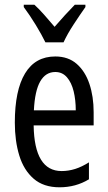

<svg xmlns="http://www.w3.org/2000/svg" viewBox="-20 -786 458 816"><path d="M215 -546Q270 -546 306 -514.5Q342 -483 360 -429.5Q378 -376 378 -309V-253H123Q126 -59 242 -59Q271 -59 299.5 -68Q328 -77 358 -96V-24Q302 10 233 10Q165 10 123 -26.5Q81 -63 62 -125Q43 -187 43 -265Q43 -402 86.5 -474Q130 -546 215 -546ZM215 -480Q174 -480 151 -440Q128 -400 124 -317H302Q302 -361 293 -398Q284 -435 264.5 -457.5Q245 -480 215 -480ZM173 -606Q157 -639 132 -680Q107 -721 81 -756V-766H126Q145 -749 167.5 -723.5Q190 -698 212 -672Q238 -702 255.5 -721Q273 -740 298 -766H343V-756Q321 -725 293.5 -683Q266 -641 250 -606Z"/></svg>

Font: Noto Sans Bengali UI ExtraCondensed
Style: Regular
Weight: 400
Width: 2
Designer: Jelle Bosma - Monotype Design Team
Foundry: Monotype Imaging Inc.
Version: Version 2.003; ttfautohint (v1.8.4.7-5d5b)